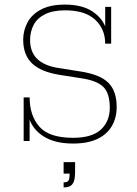

<svg xmlns="http://www.w3.org/2000/svg" viewBox="-20 -614 596 836"><path d="M298 11Q219 11 170 -20Q121 -51 106 -102H109V0H83V-190H109Q109 -111 151.5 -62.5Q194 -14 298 -14Q381 -14 419.5 -50Q458 -86 458 -145Q458 -207 430.5 -235Q403 -263 335 -273L240 -288Q158 -301 119.5 -338Q81 -375 81 -441Q81 -481 99.5 -516Q118 -551 158.5 -572.5Q199 -594 263 -594Q338 -594 383.5 -563.5Q429 -533 443 -485H438V-584H464V-424H438Q438 -488 394 -528.5Q350 -569 264 -569Q209 -569 175 -551.5Q141 -534 126 -504.5Q111 -475 111 -440Q111 -388 141.5 -358Q172 -328 234 -318L329 -303Q415 -290 451.5 -254Q488 -218 488 -148Q488 -101 467 -65Q446 -29 404 -9Q362 11 298 11ZM257 202V180Q274 180 278.5 172Q283 164 283 142H257V92H307V136Q307 158 302.5 173Q298 188 287.5 195Q277 202 257 202Z"/></svg>

Font: Rokkitt Thin
Style: Regular
Weight: 250
Version: Version 3.103